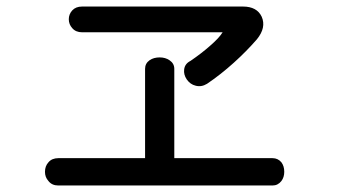

<svg xmlns="http://www.w3.org/2000/svg" viewBox="-20 -693 1040 590"><path d="M232.4 -672.9Q212.9 -672.9 202.1 -661.1Q191.4 -649.4 191.4 -633.8Q191.4 -618.2 202.1 -606.4Q212.9 -593.8 232.4 -593.8H664.1Q653.3 -576.2 625 -551.8Q599.6 -529.3 565.4 -505.9Q547.9 -497.1 545.9 -479.5Q543.9 -463.9 553.7 -449.2Q564.5 -433.6 581.1 -429.7Q598.6 -424.8 616.2 -435.5Q658.2 -463.9 698.2 -500Q737.3 -535.2 769.5 -572.3Q798.8 -608.4 784.2 -641.6Q769.5 -672.9 726.6 -672.9ZM425.8 -481.4V-207H159.2Q139.6 -207 128.9 -194.3Q118.2 -182.6 118.2 -165Q118.2 -148.4 128.9 -136.7Q139.6 -123 159.2 -123H817.4Q834 -123 844.7 -136.7Q853.5 -148.4 853.5 -165Q853.5 -182.6 844.7 -194.3Q834 -207 817.4 -207H515.6V-481.4Q515.6 -498 501 -507.8Q488.3 -516.6 470.7 -516.6Q452.1 -516.6 439.5 -507.8Q425.8 -498 425.8 -481.4Z"/></svg>

Font: Gungsuh
Style: Regular
Weight: 400
Version: Version 2.21